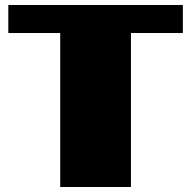

<svg xmlns="http://www.w3.org/2000/svg" viewBox="-20 -746 763 766"><path d="M220.2 -614.3H13.2V-726.1H709.5V-614.3H502.4V0H220.2Z"/></svg>

Font: Poller One
Style: Regular
Weight: 400
Designer: Yvonne Schttler
Foundry: Yvonne Schttler
Version: Version 1.002